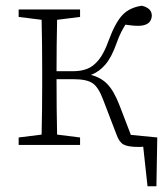

<svg xmlns="http://www.w3.org/2000/svg" viewBox="-20 -505 586 669"><path d="M386 -36 340 -156Q323 -202 302 -215.5Q281 -229 238 -229H177Q177 -179 177.5 -126.5Q178 -74 179 -36L259 -26V0H45V-26L125 -36Q126 -74 126.5 -123.5Q127 -173 127 -210V-262Q127 -299 126.5 -348.5Q126 -398 125 -436L45 -446V-472H259V-446L179 -436Q178 -398 177.5 -347Q177 -296 177 -257H237Q263 -257 284.5 -265.5Q306 -274 324.5 -297Q343 -320 359 -365Q382 -427 407 -453Q432 -479 474 -485Q509 -477 509 -450Q507 -415 461 -415Q448 -415 437.5 -416.5Q427 -418 417 -419Q410 -408 402 -392.5Q394 -377 386 -354Q369 -306 347.5 -280.5Q326 -255 297 -244Q332 -235 354.5 -211.5Q377 -188 396 -139L436 -35L528 -26L525 144H494L479 6Q475 7 471 7Q467 7 463 7Q426 7 410.5 -1.5Q395 -10 386 -36Z"/></svg>

Font: Source Serif Pro Light
Style: Regular
Weight: 300
Designer: Frank Grießhammer
Foundry: Adobe Systems Incorporated
Version: Version 3.001;hotconv 1.0.111;makeotfexe 2.5.65597